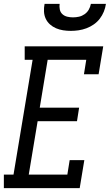

<svg xmlns="http://www.w3.org/2000/svg" viewBox="-38 -975 569 995"><path d="M-18 0V-70H32L131 -665H90V-735H497L473 -590H397L409 -665H209L168 -417H372L361 -347H157L111 -70H311L323 -145H399L375 0ZM329 -815Q309 -815 289.5 -818Q270 -821 252.5 -828.5Q235 -836 221 -848.5Q207 -861 199 -878Q191 -895 190 -915Q189 -935 193 -955H271Q269 -940 272 -925.5Q275 -911 285.5 -901.5Q296 -892 310.5 -888.5Q325 -885 340 -885Q356 -885 371.5 -888.5Q387 -892 400.5 -901.5Q414 -911 422 -925Q430 -939 433 -955H511Q508 -934 500 -914.5Q492 -895 479 -878Q466 -861 448 -848.5Q430 -836 410 -828.5Q390 -821 369.5 -818Q349 -815 329 -815Z"/></svg>

Font: Iosevka Slab
Style: Italic
Weight: 400
Italic angle: -9°
Monospace: yes
Designer: Belleve Invis
Foundry: Belleve Invis
Version: Version 11.1.0; ttfautohint (v1.8.3)